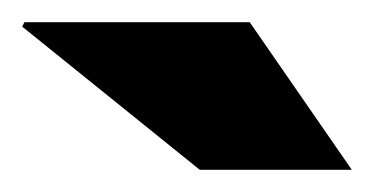

<svg xmlns="http://www.w3.org/2000/svg" viewBox="-20 -745 337 173"><path d="M297 -592H160L0 -721L2 -725H205Z"/></svg>

Font: Archivo SemiBold Black
Style: Regular
Weight: 900
Version: Version 2.001